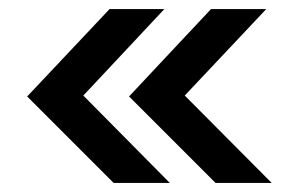

<svg xmlns="http://www.w3.org/2000/svg" viewBox="-20 -491 660 424"><path d="M231 -87 40 -278 222 -471H343L164 -280L355 -87ZM456 -87 265 -278 446 -471H568L388 -280L580 -87Z"/></svg>

Font: Sulphur Point
Style: Bold
Weight: 700
Designer: Noponies / Dale Sattler
Foundry: Noponies
Version: Version 1.000; ttfautohint (v1.8)